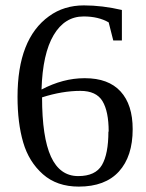

<svg xmlns="http://www.w3.org/2000/svg" viewBox="-20 -682 540 712"><path d="M293 -392H295Q382 -392 427 -343Q472 -294 472 -203Q472 -102 421 -46Q370 10 272 10Q191 10 139 -36Q87 -82 66 -154Q45 -226 45 -323Q45 -538 162 -622Q217 -662 291 -662Q359 -662 432 -645V-532H400L383 -599Q345 -621 290 -621Q220 -621 179 -552Q138 -483 134 -350Q214 -392 293 -392ZM382 -194H383Q383 -269 360 -307Q337 -345 278 -345Q211 -345 136 -321Q136 -173 169 -101Q202 -29 270 -29Q334 -29 358 -70Q382 -111 382 -194Z"/></svg>

Font: Libra Serif Modern
Style: Regular
Weight: 400
Designer: Stefan Peev, Context Ltd
Foundry: Stefan Peev, Context Ltd
Version: Version 1.000